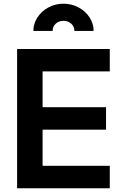

<svg xmlns="http://www.w3.org/2000/svg" viewBox="-20 -1007 635 1027"><path d="M71.5 -745H567.2V-625H207.8V-433.5H547.2V-313.5H207.8V-120H567.2V0H71.5ZM319.7 -987.2Q363 -987.2 400.4 -967.2Q437.8 -947.2 459.2 -913.6Q480.8 -880 480.8 -841.5H378Q378 -865 361.2 -880.2Q344.5 -895.5 319.5 -895.5Q294.5 -895.5 278 -880.2Q261.5 -865 261.5 -841.5H158.5Q158.5 -880.1 180.3 -913.8Q202.2 -947.6 239.3 -967.4Q276.5 -987.2 319.7 -987.2Z"/></svg>

Font: Trafiko Sans Variable
Style: Regular
Weight: 400
Designer: Gumpita Rahayu / Trafiko
Foundry: Tokotype / Trafiko
Version: Version 0.001;FEAKit 1.0